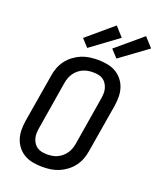

<svg xmlns="http://www.w3.org/2000/svg" viewBox="-176 -1092 995 1205"><g transform="rotate(20 321.5 -489.0)"><path d="M255 8Q223 8 192.5 2.5Q162 -3 136.5 -17Q111 -31 92 -54Q73 -77 63.5 -105Q54 -133 53.5 -164.5Q53 -196 58 -227L112 -550Q116 -577 126 -603.5Q136 -630 153.5 -653.5Q171 -677 195 -695Q219 -713 245 -724Q271 -735 299 -739Q327 -743 354 -743Q386 -743 416.5 -737.5Q447 -732 472.5 -718Q498 -704 517 -681Q536 -658 545.5 -630Q555 -602 555.5 -570.5Q556 -539 551 -508L497 -185Q493 -158 483 -131.5Q473 -105 455.5 -81.5Q438 -58 414 -40Q390 -22 364 -11Q338 0 310 4Q282 8 255 8ZM255 -76Q271 -76 288.5 -78.5Q306 -81 322.5 -88.5Q339 -96 353 -107.5Q367 -119 377.5 -134Q388 -149 394 -165.5Q400 -182 403 -199L456 -521Q459 -539 459.5 -556.5Q460 -574 455.5 -590Q451 -606 442 -620Q433 -634 419.5 -643Q406 -652 389 -655.5Q372 -659 354 -659Q338 -659 320.5 -656.5Q303 -654 286.5 -646.5Q270 -639 256 -627.5Q242 -616 231.5 -601Q221 -586 215 -569.5Q209 -553 206 -536L153 -214Q150 -196 149.5 -178.5Q149 -161 153.5 -145Q158 -129 167 -115Q176 -101 189.5 -92Q203 -83 220 -79.5Q237 -76 255 -76ZM460 -790 414 -840 587 -986 643 -924ZM265 -790 219 -840 391 -986 447 -924Z"/></g></svg>

Font: Iosevka Aile Medium Oblique
Style: Regular
Weight: 500
Italic angle: -9°
Designer: Belleve Invis
Foundry: Belleve Invis
Version: Version 31.1.0; ttfautohint (v1.8.4)